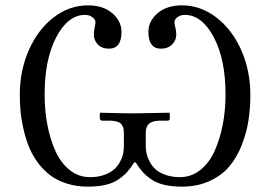

<svg xmlns="http://www.w3.org/2000/svg" viewBox="-20 -678 994 710"><path d="M438 -188Q438 -211.9 425.5 -221.9Q413.1 -231.9 383.8 -231.9H356.9Q354 -231.9 351.6 -234.4Q349.1 -236.8 349.1 -240.2V-258.8L351.1 -261.2Q438 -258.8 477.1 -258.8L606 -261.2L607.9 -258.8V-240.2Q607.9 -231.9 600.1 -231.9H574.2Q544.4 -231.9 531.7 -220.9Q519 -210 519 -188V-136.2Q519 -122.1 522.5 -107.9Q525.9 -93.8 534.7 -77.9Q543.5 -62 557.1 -50.3Q570.8 -38.6 593.5 -30.8Q616.2 -22.9 645 -22.9Q687.5 -22.9 720.7 -49.3Q753.9 -75.7 773.7 -119.9Q793.5 -164.1 803.7 -217.3Q814 -270.5 814 -329.1Q814 -458.5 770.3 -540.8Q726.6 -623 663.1 -623Q648.4 -623 636.7 -614.7Q625 -606.4 625 -596.2Q625 -589.8 628.4 -576.4Q631.8 -563 631.8 -549.8Q631.8 -529.3 616.5 -513.7Q601.1 -498 575.2 -498Q528.8 -498 528.8 -560.1Q528.8 -599.6 562.5 -628.9Q596.2 -658.2 652.8 -658.2Q721.7 -658.2 780 -613.5Q838.4 -568.8 872.1 -492.7Q905.8 -416.5 905.8 -327.1Q905.8 -278.3 898.9 -233.2Q892.1 -188 874.3 -142.3Q856.4 -96.7 828.6 -63.2Q800.8 -29.8 755.6 -8.8Q710.4 12.2 652.8 12.2Q615.7 12.2 587.6 5.6Q559.6 -1 539.8 -14.6Q520 -28.3 507.6 -42.2Q495.1 -56.2 481.9 -77.1H476.1Q462.9 -56.2 450.4 -42.2Q438 -28.3 418.2 -14.6Q398.4 -1 370.4 5.6Q342.3 12.2 305.2 12.2Q263.7 12.2 228.3 1.2Q192.9 -9.8 167.5 -28.6Q142.1 -47.4 122.1 -73.7Q102.1 -100.1 89.4 -129.6Q76.7 -159.2 68.4 -193.6Q60.1 -228 56.6 -260.5Q53.2 -293 53.2 -327.1Q53.2 -416.5 86.7 -492.7Q120.1 -568.8 178.2 -613.5Q236.3 -658.2 305.2 -658.2Q361.8 -658.2 395.5 -628.9Q429.2 -599.6 429.2 -560.1Q429.2 -498 382.8 -498Q356.9 -498 342 -513.4Q327.1 -528.8 327.1 -549.8Q327.1 -563 330.1 -576.4Q333 -589.8 333 -596.2Q333 -606.4 321.3 -614.7Q309.6 -623 294.9 -623Q231.4 -623 188.2 -540.8Q145 -458.5 145 -329.1Q145 -270.5 155 -217.3Q165 -164.1 184.8 -119.9Q204.6 -75.7 237.5 -49.3Q270.5 -22.9 313 -22.9Q341.8 -22.9 364.3 -30.8Q386.7 -38.6 400.4 -50.3Q414.1 -62 422.9 -77.9Q431.6 -93.8 434.8 -107.9Q438 -122.1 438 -136.2Z"/></svg>

Font: Common Serif
Style: Regular
Weight: 400
Designer: Philipp H. Poll, Khaled Hosny
Foundry: Stefan Peev, Context Ltd.
Version: Version 1.026